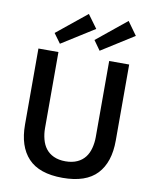

<svg xmlns="http://www.w3.org/2000/svg" viewBox="-101 -1024 891 1112"><g transform="rotate(10 344.0 -467.5)"><path d="M344.2 13.2Q206.5 13.2 141.6 -56.2Q77.1 -125 77.1 -252.9V-700.2H194.8V-252Q194.8 -219.2 203.1 -187.5Q211.4 -155.8 228.5 -133.8Q246.6 -110.4 274.4 -97.7Q304.2 -84 344.2 -84Q383.8 -84 413.6 -97.7Q441.4 -110.4 459.5 -133.8Q476.6 -155.8 484.9 -187.5Q493.2 -219.2 493.2 -252V-700.2H610.8V-252.9Q610.8 -125 546.4 -56.2Q481.4 13.2 344.2 13.2ZM620.1 -870.1 428.2 -749 388.2 -805.2 564 -948.2ZM387.2 -870.1 194.8 -749 153.8 -805.2 330.1 -948.2Z"/></g></svg>

Font: Post Grotesk Medium
Style: Medium
Weight: 500
Version: Version 1.0